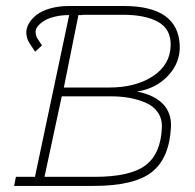

<svg xmlns="http://www.w3.org/2000/svg" viewBox="-20 -610 640 630"><path d="M429.7 -309.6Q486.3 -298.3 514.6 -269Q543 -239.7 541 -193.4Q536.1 -91.3 478.5 -45.7Q420.9 0 288.1 0H26.4L32.2 -29.8H94.7L207 -560.5H206.5Q182.1 -560.5 161.4 -555.7Q140.6 -550.8 127.4 -543.2Q114.3 -535.6 105.5 -525.6Q96.7 -515.6 96.7 -505.4Q96.7 -495.1 102.1 -484.9L117.7 -460.9L95.2 -440.4L77.1 -467.8Q67.4 -482.9 66.4 -499.8Q65.4 -516.6 74.5 -532.5Q83.5 -548.3 100.1 -561.3Q116.7 -574.2 144.5 -582.3Q172.4 -590.3 206.5 -590.3H388.7Q564.5 -589.4 569.8 -460.9Q571.8 -404.8 532 -362.1Q492.2 -319.3 429.7 -309.6ZM237.3 -560.5 189.5 -322.8H338.4Q425.3 -322.8 481.9 -360.1Q538.6 -397.5 540 -460.9Q541.5 -514.6 498.5 -538.3Q455.6 -562 380.4 -561.5H250V-560.5ZM511.2 -191.9Q512.2 -220.7 497.6 -241.7Q482.9 -262.7 457 -273.4Q431.2 -284.2 403.3 -289.1Q375.5 -293.9 344.2 -293.9H182.6L126 -29.8H291.5Q407.2 -29.8 457.5 -67.6Q507.8 -105.5 511.2 -191.9Z"/></svg>

Font: Compagnon Light Italic
Style: Regular
Weight: 400
Italic angle: -12°
Designer: Valentin Papon
Foundry: Velvetyne Type Foundry
Version: Version 1.000;PS 001.000;hotconv 1.0.88;makeotf.lib2.5.64775